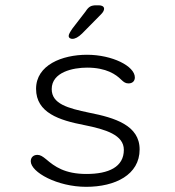

<svg xmlns="http://www.w3.org/2000/svg" viewBox="-20 -694 659 724"><path d="M252.5 -547.5C263.5 -547.5 275 -553.5 289.5 -567.5L361 -640C369.5 -648.5 372.5 -655.5 372.5 -661C372.5 -669.5 364 -674 353 -674H343.5C323 -674 314.5 -669 302.5 -650.5L253.5 -587C244 -573 239 -564.5 239 -558.5C239 -550 247.5 -547.5 252.5 -547.5ZM305 10.5C414.5 10.5 506.5 -35 506.5 -130.5C506.5 -221.5 413 -250 316.5 -269C235 -286 175 -302.5 175 -358C175 -422 255 -439 308.5 -439C381.5 -439 418 -412.5 436.5 -394C448 -383 454 -379.5 465 -379.5C479 -379.5 488.5 -388 488.5 -402C488.5 -444.5 403.5 -487.5 308 -487.5C214.5 -487.5 116 -449 116 -359C116 -268.5 204 -240.5 297 -222.5C379.5 -206 447 -185 447 -129C447 -64.5 390 -38 306 -38C224 -38 185.5 -66.5 154.5 -93C140.5 -104.5 132 -110 121 -110C106 -110 96 -100.5 96 -86C96 -44.5 196.5 10.5 305 10.5Z"/></svg>

Font: RTM Light Light
Style: Regular
Weight: 300
Designer: after Tyler Finck
Foundry: An Endless Supply
Version: Version 1.000;Glyphs 3.2.1 (3258)